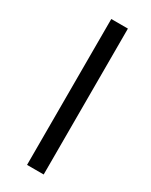

<svg xmlns="http://www.w3.org/2000/svg" viewBox="-149 -572 481 610"><g transform="rotate(30 92.0 -267.5)"><path d="M67.4 0V-535.2H128.4V0Z"/></g></svg>

Font: Oxygen Light
Style: Regular
Weight: 300
Designer: vernon adams
Foundry: Vernon Adams
Version: Version Release 0.2.3 webfont; ttfautohint (v0.93.3-1d66) -l